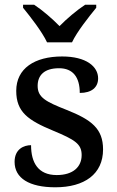

<svg xmlns="http://www.w3.org/2000/svg" viewBox="-20 -786 499 816"><path d="M180 -606H286C307 -651 358 -715 389 -753V-766H342C307 -743 263 -706 233 -675C203 -706 160 -743 125 -766H78V-753C109 -715 159 -651 180 -606ZM215 10C339 10 418 -46 418 -151C418 -239 369 -277 263 -319C174 -354 140 -372 140 -421C140 -466 168 -496 231 -496C290 -496 319 -458 319 -391C370 -391 397 -415 397 -453C397 -503 347 -546 244 -546C127 -546 49 -495 49 -400C49 -310 99 -275 205 -231C299 -192 327 -174 327 -127C327 -77 291 -42 221 -42C142 -42 112 -95 112 -169C82 -169 42 -153 42 -98C42 -29 104 10 215 10Z"/></svg>

Font: Noto Serif Myanmar Medium
Style: Regular
Weight: 500
Designer: Ben Mitchell and the Monotype Design Team
Foundry: Monotype Imaging Inc.
Version: Version 2.106